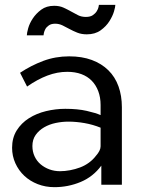

<svg xmlns="http://www.w3.org/2000/svg" viewBox="-20 -764 594 794"><path d="M399 0V-79Q365 -33 313.5 -11.5Q262 10 205 10Q168 10 136 -2.5Q104 -15 80.5 -37Q57 -59 43.5 -89Q30 -119 30 -153Q30 -194 49 -224.5Q68 -255 99.5 -275Q131 -295 170.5 -304.5Q210 -314 250 -314Q301 -314 338.5 -305.5Q376 -297 396 -288V-330Q396 -361 386.5 -386.5Q377 -412 359.5 -430Q342 -448 316.5 -457.5Q291 -467 258 -467Q217 -467 176 -451.5Q135 -436 92 -406L63 -463Q108 -493 158.5 -512Q209 -531 266 -531Q319 -531 359.5 -516Q400 -501 428 -473.5Q456 -446 470 -407Q484 -368 484 -321V0ZM377 -120Q386 -130 391 -140Q396 -150 396 -159V-236Q364 -249 329.5 -255Q295 -261 263 -261Q237 -261 210.5 -255.5Q184 -250 162.5 -237.5Q141 -225 127.5 -206Q114 -187 114 -160Q114 -137 123 -117.5Q132 -98 148 -84.5Q164 -71 184.5 -63.5Q205 -56 228 -56Q248 -56 269.5 -60Q291 -64 311 -71.5Q331 -79 348 -91.5Q365 -104 377 -120ZM339 -622Q317 -622 299.5 -629Q282 -636 267.5 -644Q253 -652 238.5 -659Q224 -666 208 -666Q192 -666 182 -659Q172 -652 167.5 -643.5Q163 -635 161.5 -627.5Q160 -620 160 -618H91Q91 -627 96.5 -647Q102 -667 115.5 -687.5Q129 -708 150.5 -724Q172 -740 204 -740Q226 -740 242.5 -732.5Q259 -725 274 -716.5Q289 -708 303 -701Q317 -694 335 -694Q353 -694 363.5 -701Q374 -708 380 -717.5Q386 -727 387.5 -735Q389 -743 389 -744H457Q457 -736 451.5 -717Q446 -698 432.5 -676.5Q419 -655 396 -638.5Q373 -622 339 -622Z"/></svg>

Font: Rising Sun
Style: Regular
Weight: 400
Designer: Matt McInerney, Pablo Impallari, Rodrigo Fuenzalida (Raleway font), Stephen Hutchings (Greek), Cristiano Sobral (main ch
Foundry: The Rising Sun Project Authors
Version: Version 4.327; ttfautohint (v1.8.4.7-5d5b-dirty)